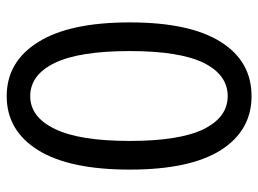

<svg xmlns="http://www.w3.org/2000/svg" viewBox="-120 -649 782 582"><g transform="rotate(90 271.0 -358.0)"><path d="M271.5 12.7Q167 12.7 107.4 -83Q47.9 -177.7 47.9 -360.4Q47.9 -543 107.4 -636.7Q166 -729.5 271.5 -729.5Q376 -729.5 435.5 -635.7Q494.1 -542 494.1 -360.4Q494.1 -177.7 435.5 -83Q376 12.7 271.5 12.7ZM271.5 -58.6Q335 -58.6 371.1 -133.8Q407.2 -208 407.2 -360.4Q407.2 -511.7 371.1 -585Q335 -657.2 271.5 -657.2Q207 -657.2 170.9 -585Q134.8 -511.7 134.8 -360.4Q134.8 -207 170.9 -132.8Q207 -58.6 271.5 -58.6Z"/></g></svg>

Font: Noto Traditional Nushu
Style: Regular
Weight: 400
Designer: LIU Zhao
Foundry: Z&Z Studio
Version: Version 1.001; ttfautohint (v1.8.3) -l 8 -r 50 -G 200 -x 14 